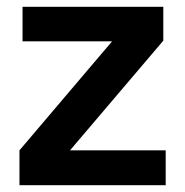

<svg xmlns="http://www.w3.org/2000/svg" viewBox="-20 -542 542 562"><path d="M465 0V-102H185L458 -423V-522H46V-421H308L37 -102V0Z"/></svg>

Font: IBM Plex Thai SemiBold
Style: Regular
Weight: 600
Designer: Mike Abbink, Paul van der Laan, Pieter van Rosmalen, Ben Mitchell, Mark Frömberg
Foundry: Bold Monday
Version: Version 1.0